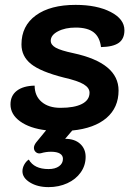

<svg xmlns="http://www.w3.org/2000/svg" viewBox="-20 -529 555 787"><path d="M188 -362Q188 -345 208.5 -333.5Q229 -322 281 -311Q466 -271 466 -158Q466 -88 416.5 -45.5Q367 -3 276 6L247 40Q286 40 308.5 60.5Q331 81 331 114Q331 149 311 177.5Q291 206 256 222Q221 238 179 238Q134 238 103 219Q72 200 72 173Q72 159 79.5 145.5Q87 132 98 125Q120 164 179 164Q206 164 222 152.5Q238 141 238 122Q238 108 225.5 100.5Q213 93 189 93Q168 93 148 99Q136 102 127.5 95Q119 88 119 77Q119 67 128 55L169 5Q102 -3 62.5 -31.5Q23 -60 23 -101Q23 -137 49 -157Q75 -177 122 -178Q122 -136 150.5 -111.5Q179 -87 228 -87Q285 -87 316 -103Q347 -119 347 -149Q347 -169 323 -183.5Q299 -198 242 -211Q147 -235 107.5 -266.5Q68 -298 68 -347Q68 -423 127 -466Q186 -509 290 -509Q377 -509 433.5 -480Q490 -451 490 -405Q490 -370 467 -353.5Q444 -337 394 -336Q389 -377 364 -396.5Q339 -416 290 -416Q247 -416 217.5 -400.5Q188 -385 188 -362Z"/></svg>

Font: K2D
Style: Bold Italic
Weight: 700
Italic angle: -10°
Designer: Katatrad Aksorn Co.,Ltd.
Foundry: Cadson Demak Co.,Ltd.
Version: Version 1.000; ttfautohint (v1.6)